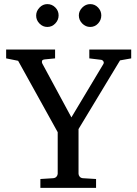

<svg xmlns="http://www.w3.org/2000/svg" viewBox="-20 -911 666 931"><path d="M616.2 -627.9 562 -618.2 360.8 -285.2V-68.8Q360.8 -61.5 366.2 -54.7Q371.6 -47.9 381.8 -46.9L445.8 -43V0H175.8V-43L237.8 -46.9Q248.5 -47.9 254.2 -54.7Q259.8 -61.5 259.8 -68.8V-270L67.9 -616.2L9.8 -627.9V-670.9H247.1V-627.9L196.8 -623Q185.1 -621.6 183.6 -615.2Q182.1 -608.9 185.1 -603L326.2 -341.8L481 -600.1Q485.4 -607.4 481 -614Q476.6 -620.6 469.2 -621.1L413.1 -627.9V-670.9H616.2ZM471.2 -836.4Q471.2 -814 455.6 -797.1Q439.9 -780.3 417.5 -780.3Q395 -780.3 378.7 -797.1Q362.3 -814 362.3 -836.4Q362.3 -857.4 378.9 -874.3Q395.5 -891.1 417.5 -891.1Q439.9 -891.1 455.6 -874.5Q471.2 -857.9 471.2 -836.4ZM264.2 -836.4Q264.2 -814 248 -797.1Q231.9 -780.3 209.5 -780.3Q187.5 -780.3 171.4 -796.9Q155.3 -813.5 155.3 -835.4Q155.3 -856.9 171.4 -874Q187.5 -891.1 209.5 -891.1Q231.9 -891.1 248 -875Q264.2 -858.9 264.2 -836.4Z"/></svg>

Font: Charis
Style: Regular
Weight: 400
Designer: Walt Agee, Miriam Martin, Annie Olsen, Victor Gaultney, Lorna Priest, Alan Ward, Bob Hallissy, Martin Hosken, Sharon Cor
Foundry: SIL Global
Version: Version 7.000